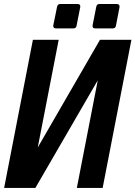

<svg xmlns="http://www.w3.org/2000/svg" viewBox="-33 -925 666 945"><path d="M242.2 -785.2H328.1C336.9 -785.2 342.3 -789.6 343.8 -798.3L361.8 -889.2C363.8 -898.9 359.4 -905.3 349.1 -905.3H263.7C254.9 -905.3 250 -900.4 248 -892.1L229.5 -801.3C227.5 -791.5 231.9 -785.2 242.2 -785.2ZM435.5 -785.2H522C530.8 -785.2 536.1 -789.6 537.6 -798.3L555.2 -889.2C557.1 -898.9 551.8 -905.3 542 -905.3H456.5C447.8 -905.3 442.4 -900.9 440.9 -892.1L422.9 -801.3C420.9 -791.5 425.3 -785.2 435.5 -785.2ZM-12.7 0H141.1L448.2 -529.8L345.2 0H472.2L613.8 -729H459L152.8 -199.2L255.9 -729H128.9Z"/></svg>

Font: Hack
Style: Bold Oblique
Weight: 700
Italic angle: -12°
Monospace: yes
Designer: Christopher Simpkins
Foundry: Christopher Simpkins
Version: Version 2.010